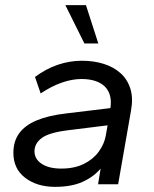

<svg xmlns="http://www.w3.org/2000/svg" viewBox="-20 -716 600 746"><path d="M194 10Q124 10 78 -25Q32 -60 32 -122Q32 -167 54.5 -198Q77 -229 122 -248Q167 -267 235 -275L409 -296Q413 -323 407.5 -344Q402 -365 387.5 -379.5Q373 -394 350 -401.5Q327 -409 297 -409Q260 -409 220 -395Q180 -381 138 -353L116 -417Q159 -449 205 -464.5Q251 -480 298 -480Q344 -480 382.5 -468Q421 -456 448 -432Q475 -408 486.5 -371.5Q498 -335 489 -286L439 0H361L371 -61Q344 -29 301 -9.5Q258 10 194 10ZM218 -61Q269 -61 305.5 -79Q342 -97 363.5 -126.5Q385 -156 391 -189L398 -229L245 -210Q171 -201 142.5 -180Q114 -159 114 -128Q114 -98 142 -79.5Q170 -61 218 -61ZM308 -547 234 -696H314L362 -547Z"/></svg>

Font: Gantari
Style: Italic
Weight: 400
Italic angle: -10°
Designer: Anugrah Pasau
Foundry: Lafontype
Version: Version 1.000; ttfautohint (v1.8.3)